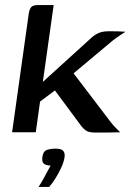

<svg xmlns="http://www.w3.org/2000/svg" viewBox="-20 -525 518 762"><path d="M28 0 94 -470Q97 -490 104.5 -497.5Q112 -505 133 -505H193L150 -200L346 -378Q356 -386 365 -391Q374 -396 385.5 -398.5Q397 -401 414 -401Q433 -401 449 -400.5Q465 -400 478 -399Q473 -396 462.5 -389Q452 -382 440 -373.5Q428 -365 419 -357L272 -234L419 -41Q428 -29 438 -19Q448 -9 457 0Q431 1 405.5 1Q380 1 359 1Q336 1 325.5 -4.5Q315 -10 304 -23L198 -166L139 -122L122 0ZM133 217Q144 200 152 185.5Q160 171 167 157.5Q174 144 181 132Q178 132 175.5 132Q173 132 171 131Q161 130 153.5 124Q146 118 148 99Q151 76 165 70.5Q179 65 202 65Q213 65 221 67.5Q229 70 233.5 77.5Q238 85 236 100Q233 119 222.5 141.5Q212 164 199 184.5Q186 205 175 217Z"/></svg>

Font: Genos Thin Medium
Style: Italic
Weight: 500
Italic angle: -8°
Version: Version 1.010